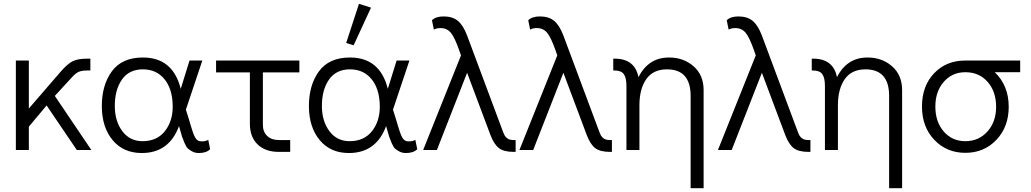

<svg xmlns="http://www.w3.org/2000/svg" viewBox="-20 -785 5395 1005"><path d="M382 0 224 -233 131 -122V0H63V-468H131V-217L296 -408Q332 -450 359.5 -464Q387 -478 436 -478H453V-416H436Q408 -416 392 -409Q376 -402 357 -381L267 -283L458 0Z M722 16Q626 16 570 -51Q514 -118 513 -226Q512 -338 565 -411Q618 -484 728 -484Q885 -484 926 -320L972 -468H1039L953 -211L969 -160Q972 -149 976.5 -134.5Q981 -120 983.5 -112Q986 -104 989.5 -93.5Q993 -83 995.5 -77.5Q998 -72 1001.5 -65.5Q1005 -59 1008 -56Q1011 -53 1015.5 -50Q1020 -47 1025 -46Q1030 -45 1037 -45Q1057 -45 1070 -53L1080 -4Q1060 16 1021 16Q1002 16 987.5 8.5Q973 1 964 -7Q955 -15 946 -36.5Q937 -58 933 -69.5Q929 -81 921 -111Q918 -120 917 -125Q865 16 722 16ZM726 -46Q802 -46 843.5 -99Q885 -152 884 -230Q883 -319 841 -370.5Q799 -422 728 -422Q655 -422 617.5 -367.5Q580 -313 581 -226Q582 -149 621 -97.5Q660 -46 726 -46Z M1111 -406V-468H1547V-406H1356V-132Q1356 -95 1378.5 -73.5Q1401 -52 1439 -52H1499V10H1439Q1369 10 1328.5 -29Q1288 -68 1288 -137V-406Z M1831 -548 1792 -560 1859 -765 1922 -745ZM1806 16Q1710 16 1654 -51Q1598 -118 1597 -226Q1596 -338 1649 -411Q1702 -484 1812 -484Q1969 -484 2010 -320L2056 -468H2123L2037 -211L2053 -160Q2056 -149 2060.5 -134.5Q2065 -120 2067.5 -112Q2070 -104 2073.5 -93.5Q2077 -83 2079.5 -77.5Q2082 -72 2085.5 -65.5Q2089 -59 2092 -56Q2095 -53 2099.5 -50Q2104 -47 2109 -46Q2114 -45 2121 -45Q2141 -45 2154 -53L2164 -4Q2144 16 2105 16Q2086 16 2071.5 8.5Q2057 1 2048 -7Q2039 -15 2030 -36.5Q2021 -58 2017 -69.5Q2013 -81 2005 -111Q2002 -120 2001 -125Q1949 16 1806 16ZM1810 -46Q1886 -46 1927.5 -99Q1969 -152 1968 -230Q1967 -319 1925 -370.5Q1883 -422 1812 -422Q1739 -422 1701.5 -367.5Q1664 -313 1665 -226Q1666 -149 1705 -97.5Q1744 -46 1810 -46Z M2195 0 2393 -495 2385 -518Q2360 -590 2339.5 -614Q2319 -638 2286 -638Q2264 -638 2251 -630L2241 -679Q2261 -699 2302 -699Q2349 -699 2377 -675.5Q2405 -652 2425 -599L2603 -122Q2604 -119 2606 -114Q2616 -86 2621.5 -76Q2627 -66 2638 -59Q2649 -52 2669 -52H2679V10H2669Q2616 10 2590.5 -10.5Q2565 -31 2547 -79L2425 -404L2267 0Z M2699 0 2897 -495 2889 -518Q2864 -590 2843.5 -614Q2823 -638 2790 -638Q2768 -638 2755 -630L2745 -679Q2765 -699 2806 -699Q2853 -699 2881 -675.5Q2909 -652 2929 -599L3107 -122Q3108 -119 3110 -114Q3120 -86 3125.5 -76Q3131 -66 3142 -59Q3153 -52 3173 -52H3183V10H3173Q3120 10 3094.5 -10.5Q3069 -31 3051 -79L2929 -404L2771 0Z M3482 -484Q3558 -484 3610.5 -438Q3663 -392 3663 -313V200H3595V-283Q3595 -422 3471 -422Q3399 -422 3363 -371Q3327 -320 3327 -234V0H3259V-336Q3259 -377 3245.5 -396.5Q3232 -416 3197 -416H3190V-478H3197Q3303 -478 3322 -381Q3374 -484 3482 -484Z M3738 0 3936 -495 3928 -518Q3903 -590 3882.5 -614Q3862 -638 3829 -638Q3807 -638 3794 -630L3784 -679Q3804 -699 3845 -699Q3892 -699 3920 -675.5Q3948 -652 3968 -599L4146 -122Q4147 -119 4149 -114Q4159 -86 4164.5 -76Q4170 -66 4181 -59Q4192 -52 4212 -52H4222V10H4212Q4159 10 4133.5 -10.5Q4108 -31 4090 -79L3968 -404L3810 0Z M4521 -484Q4597 -484 4649.5 -438Q4702 -392 4702 -313V200H4634V-283Q4634 -422 4510 -422Q4438 -422 4402 -371Q4366 -320 4366 -234V0H4298V-336Q4298 -377 4284.5 -396.5Q4271 -416 4236 -416H4229V-478H4236Q4342 -478 4361 -381Q4413 -484 4521 -484Z M4806 -227Q4806 -335 4869.5 -401.5Q4933 -468 5031 -468H5320V-407H5187Q5260 -337 5260 -226Q5260 -121 5195.5 -53Q5131 15 5033 15Q4935 15 4870.5 -53Q4806 -121 4806 -227ZM4876 -227Q4876 -147 4920 -96.5Q4964 -46 5033 -46Q5103 -46 5148.5 -96.5Q5194 -147 5194 -226Q5194 -306 5149.5 -356.5Q5105 -407 5033 -407Q4964 -407 4920 -356.5Q4876 -306 4876 -227Z"/></svg>

Font: Didact Gothic
Style: Regular
Weight: 400
Designer: Daniel Johnson
Foundry: Daniel Johnson
Version: Version 2.101;PS 002.101;hotconv 1.0.88;makeotf.lib2.5.64775